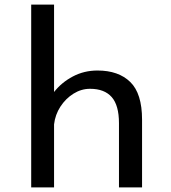

<svg xmlns="http://www.w3.org/2000/svg" viewBox="-20 -820 750 840"><path d="M116.5 0V-800H216.5V-417.5Q249.5 -459.5 298.8 -485.5Q348 -511.5 406.5 -511.5Q498.5 -511.5 550 -461.2Q601.5 -411 601.5 -296.5V0H500.5V-281Q500.5 -359 468.8 -395.2Q437 -431.5 374 -431.5Q335.5 -431.5 301.5 -410.2Q267.5 -389 244.5 -353.8Q221.5 -318.5 216.5 -276V0Z"/></svg>

Font: League Mono
Style: Regular
Weight: 400
Width: 6
Designer: Tyler Finck
Foundry: The League of Moveable Type / Tyler Finck
Version: Version 2.300;RELEASE